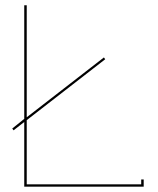

<svg xmlns="http://www.w3.org/2000/svg" viewBox="-20 -699 593 719"><path d="M70.8 -679.2H80.1V-259.8L369.1 -483.9L374 -477.1L80.1 -249V-8.8H508.8V-26.9H518.1V0H70.8V-242.2L30.8 -210.9L25.9 -217.8L70.8 -253.9Z"/></svg>

Font: Rawengulk
Style: Ultralight
Weight: 200
Version: Version 0.92